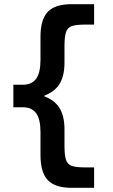

<svg xmlns="http://www.w3.org/2000/svg" viewBox="-20 -790 540 920"><path d="M323 110Q244 110 209 73Q174 36 174 -47V-157Q174 -218 153.5 -247Q133 -276 89 -276H44V-384H89Q133 -384 153.5 -413Q174 -442 174 -503V-613Q174 -697 209 -733.5Q244 -770 323 -770H431V-672H383Q343 -672 323 -664.5Q303 -657 296 -635Q289 -613 289 -570V-491Q289 -427 266 -389Q243 -351 193 -332V-328Q243 -309 266 -271Q289 -233 289 -169V-90Q289 -47 296 -25Q303 -3 323 4.5Q343 12 383 12H431V110Z"/></svg>

Font: M PLUS Code Latin SemiBold
Style: Regular
Weight: 600
Designer: Coji Morishita
Foundry: UNDERFOREST DESIGN
Version: Version 1.002; ttfautohint (v1.8.3)